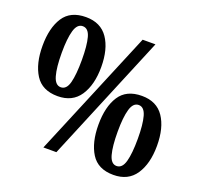

<svg xmlns="http://www.w3.org/2000/svg" viewBox="-127 -864 1053 1014"><g transform="rotate(20 399.5 -357.0)"><path d="M190 -280Q103 -280 64 -341.5Q25 -403 25 -503Q25 -604 64 -664Q103 -724 190 -724Q273 -724 314 -664Q355 -604 355 -503Q355 -403 314 -341.5Q273 -280 190 -280ZM213 0 511 -714H583L286 0ZM190 -330Q222 -330 234 -375.5Q246 -421 246 -503Q246 -584 234 -628.5Q222 -673 190 -673Q159 -673 146 -628.5Q133 -584 133 -503Q133 -421 146 -375.5Q159 -330 190 -330ZM609 10Q522 10 483.5 -51.5Q445 -113 445 -213Q445 -314 484 -374Q523 -434 610 -434Q693 -434 733.5 -374Q774 -314 774 -213Q774 -113 733 -51.5Q692 10 609 10ZM609 -40Q641 -40 653.5 -85.5Q666 -131 666 -213Q666 -294 653.5 -338.5Q641 -383 610 -383Q579 -383 566 -338.5Q553 -294 553 -213Q553 -131 565.5 -85.5Q578 -40 609 -40Z"/></g></svg>

Font: Noto Serif Tamil Condensed ExtraBold
Style: Regular
Weight: 800
Width: 3
Designer: Indian Type Foundry, Tom Grace, and the Monotype Design Team
Foundry: Monotype Imaging Inc.
Version: Version 2.004; ttfautohint (v1.8.4.7-5d5b)